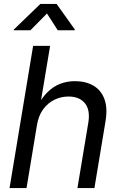

<svg xmlns="http://www.w3.org/2000/svg" viewBox="-20 -962 622 982"><path d="M168.9 -321.3 115.7 0H28.8L149.4 -727.5H236.3L183.1 -408.7H166Q190.9 -458.5 221.4 -489Q252 -519.5 287.4 -533.2Q322.8 -546.9 363.3 -546.9Q418 -546.9 457.3 -524.2Q496.6 -501.5 513.9 -455.8Q531.2 -410.2 519.5 -340.8L462.9 0H376L431.6 -334Q442.4 -398.4 414.8 -433.3Q387.2 -468.3 330.1 -468.3Q292 -468.3 258.1 -451.7Q224.1 -435.1 200.4 -402.6Q176.8 -370.1 168.9 -321.3ZM135.7 -807.1H49.8L50.8 -811L186.5 -941.9H269.5L362.8 -811L361.8 -807.1H275.4L220.2 -893.1Z"/></svg>

Font: Inter 18pt
Style: Italic
Weight: 400
Italic angle: -9.3988°
Designer: Rasmus Andersson
Foundry: rsms
Version: Version 4.001;git-66647c0bb